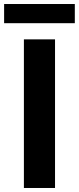

<svg xmlns="http://www.w3.org/2000/svg" viewBox="-58 -936 392 956"><path d="M61 0V-740H216V0ZM-37.5 -820.5V-916H314.5V-820.5Z"/></svg>

Font: Encode Sans SmCnd
Style: Bold
Weight: 700
Width: 4
Designer: Multiple Designers
Foundry: Impallari Type
Version: Version 3.002; ttfautohint (v1.8.3) -l 8 -r 50 -G 200 -x 14 